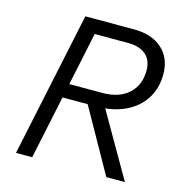

<svg xmlns="http://www.w3.org/2000/svg" viewBox="-105 -816 894 916"><g transform="rotate(15 341.5 -357.5)"><path d="M500 0 313 -333H400L592 0ZM54 0 205 -715H446Q534 -715 585 -669Q636 -623 636 -544Q636 -474 602.5 -422Q569 -370 508.5 -341.5Q448 -313 366 -313H189L204 -383H379Q460 -383 507 -425.5Q554 -468 554 -541Q554 -591 523 -618Q492 -645 435 -645H270L134 0Z"/></g></svg>

Font: Wix Madefor Text
Style: Italic
Weight: 400
Italic angle: -12°
Designer: Dalton Maag Ltd
Foundry: Dalton Maag Ltd
Version: Version 3.100